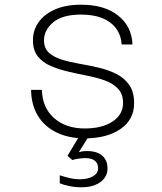

<svg xmlns="http://www.w3.org/2000/svg" viewBox="-20 -576 690 816"><path d="M340 12Q272 12 220.5 -13Q169 -38 141 -84Q113 -130 112 -194H158Q160 -118 210 -74Q260 -30 340 -30Q414 -30 458.5 -59.5Q503 -89 503 -139Q503 -176 482 -198.5Q461 -221 427 -233.5Q393 -246 352 -254Q311 -262 270.5 -271.5Q230 -281 196 -295.5Q162 -310 141 -336Q120 -362 120 -405Q120 -447 143.5 -481Q167 -515 213 -535.5Q259 -556 325 -556Q424 -556 482 -510Q540 -464 543 -387H497Q493 -447 448 -480.5Q403 -514 324 -514Q245 -514 206 -481Q167 -448 167 -405Q167 -371 188 -352Q209 -333 243 -322.5Q277 -312 318 -305Q359 -298 399.5 -288.5Q440 -279 474 -262Q508 -245 529 -215.5Q550 -186 550 -137Q550 -68 492.5 -28Q435 12 340 12ZM327 220Q300 220 275.5 215Q251 210 234 203V169Q259 177 279 181.5Q299 186 319 186Q354 186 375.5 173Q397 160 397 140Q397 118 383 107Q369 96 343 96Q330 96 315.5 98Q301 100 287 104L267 86L330 -19L360 -1L315 71Q328 67 335.5 66.5Q343 66 350 66Q378 66 397 74.5Q416 83 426.5 99.5Q437 116 437 140Q437 164 423 182Q409 200 384.5 210Q360 220 327 220Z"/></svg>

Font: Azeret Mono Thin
Style: Regular
Weight: 100
Designer: Martin Vácha
Foundry: Displaay
Version: Version 1.002